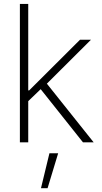

<svg xmlns="http://www.w3.org/2000/svg" viewBox="-20 -748 534 1009"><path d="M122.6 -210.9V-272.9H133.3L400.4 -539.1H458L212.9 -294.9L208 -293ZM84.5 0V-727.5H128.4V0ZM416 0 186.5 -288.6 218.3 -318.4 472.2 0ZM195.3 241.2 239.7 57.6H285.6L230 241.2Z"/></svg>

Font: Inter 18pt ExtraLight
Style: Regular
Weight: 250
Designer: Rasmus Andersson
Foundry: rsms
Version: Version 4.001;git-66647c0bb